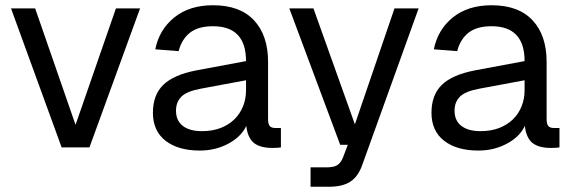

<svg xmlns="http://www.w3.org/2000/svg" viewBox="-20 -562 2188 732"><path d="M215 0 22 -530H114L268 -86L422 -530H514L321 0Z M742 12Q659 12 611 -25.5Q563 -63 563 -132Q563 -200 602.5 -238.5Q642 -277 730 -294L918 -329Q918 -462 792 -462Q736 -462 704.5 -437.5Q673 -413 661 -367L572 -374Q587 -449 644.5 -495.5Q702 -542 792 -542Q895 -542 948.5 -484.5Q1002 -427 1002 -326V-107Q1002 -89 1008.5 -81.5Q1015 -74 1030 -74H1051V0Q1046 1 1037.5 1.5Q1029 2 1019 2Q971 2 947.5 -17.5Q924 -37 919 -82Q899 -40 850 -14Q801 12 742 12ZM750 -62Q790 -62 821 -74Q852 -86 873.5 -107Q895 -128 906.5 -156.5Q918 -185 918 -218V-256L746 -224Q692 -214 671.5 -193.5Q651 -173 651 -140Q651 -102 677 -82Q703 -62 750 -62Z M1164 150V76H1225Q1253 76 1266 67.5Q1279 59 1287 40L1306 -10H1277L1083 -530H1175L1333 -88L1484 -530H1576L1361 67Q1346 110 1316.5 130Q1287 150 1233 150Z M1804 12Q1721 12 1673 -25.5Q1625 -63 1625 -132Q1625 -200 1664.5 -238.5Q1704 -277 1792 -294L1980 -329Q1980 -462 1854 -462Q1798 -462 1766.5 -437.5Q1735 -413 1723 -367L1634 -374Q1649 -449 1706.5 -495.5Q1764 -542 1854 -542Q1957 -542 2010.5 -484.5Q2064 -427 2064 -326V-107Q2064 -89 2070.5 -81.5Q2077 -74 2092 -74H2113V0Q2108 1 2099.5 1.5Q2091 2 2081 2Q2033 2 2009.5 -17.5Q1986 -37 1981 -82Q1961 -40 1912 -14Q1863 12 1804 12ZM1812 -62Q1852 -62 1883 -74Q1914 -86 1935.5 -107Q1957 -128 1968.5 -156.5Q1980 -185 1980 -218V-256L1808 -224Q1754 -214 1733.5 -193.5Q1713 -173 1713 -140Q1713 -102 1739 -82Q1765 -62 1812 -62Z"/></svg>

Font: Geist
Style: Regular
Weight: 400
Designer: Basement.studio, Andrés Briganti, Mateo Zaragoza
Foundry: Basement.studio, Vercel, Andrés Briganti, Guido Ferreyra, Mateo Zaragoza
Version: Version 1.401